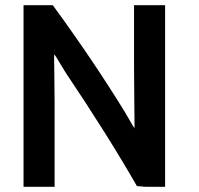

<svg xmlns="http://www.w3.org/2000/svg" viewBox="-20 -716 769 742"><path d="M618 6H543L509 3Q398 -191 232 -438Q225 -449 214.5 -467Q204 -485 197.5 -495Q191 -505 189 -505Q189 -493 190 -425.5Q191 -358 191 -321V6H71V-696H184Q341 -481 462 -284Q469 -273 477.5 -257.5Q486 -242 491.5 -233Q497 -224 500 -221Q500 -244 499 -329.5Q498 -415 498 -458V-696H618Z"/></svg>

Font: Repo
Style: DemiBold
Weight: 600
Designer: Stefan Peev
Foundry: Context Ltd
Version: Version 001.000